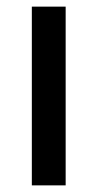

<svg xmlns="http://www.w3.org/2000/svg" viewBox="-20 -625 294 579"><path d="M178 -66H76V-605H178Z"/></svg>

Font: Noto Sans Malayalam UI SemiCondensed Medium
Style: Regular
Weight: 500
Width: 4
Designer: Jelle Bosma - Monotype Design Team
Foundry: Monotype Imaging Inc.
Version: Version 2.104; ttfautohint (v1.8.4.7-5d5b)